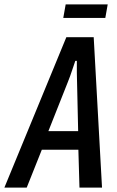

<svg xmlns="http://www.w3.org/2000/svg" viewBox="-63 -857 534 877"><path d="M-43 0 240 -687H365L403 0H300L295 -173H128L59 0ZM158 -258H294L289 -480Q289 -488 288.5 -500Q288 -512 288 -526Q288 -540 288 -553.5Q288 -567 288 -579H281Q276 -565 270 -546.5Q264 -528 257.5 -510Q251 -492 246 -480ZM226 -775 237 -837H429L418 -775Z"/></svg>

Font: Archivo ExtraCondensed Medium
Style: Italic
Weight: 500
Width: 2
Italic angle: -10°
Designer: Hector Gatti
Foundry: Omnibus-Type
Version: Version 2.001